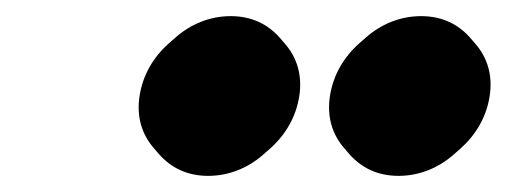

<svg xmlns="http://www.w3.org/2000/svg" viewBox="-20 -818 628 238"><path d="M502 -798C476 -798 452 -788 433 -771L425 -764C406 -747 393 -725 389 -699C385 -673 392 -651 407 -634L413 -627C428 -610 448 -600 474 -600C500 -600 524 -610 543 -627L551 -634C570 -651 583 -673 587 -699C591 -725 584 -747 569 -764L563 -771C548 -788 528 -798 502 -798ZM266 -798C240 -798 216 -788 197 -771L189 -764C170 -747 157 -725 153 -699C149 -673 156 -651 171 -634L177 -627C192 -610 212 -600 238 -600C264 -600 288 -610 307 -627L315 -634C334 -651 347 -673 351 -699C355 -725 348 -747 333 -764L327 -771C312 -788 292 -798 266 -798Z"/></svg>

Font: Hussar Woodtype
Style: BlkObl
Weight: 900
Foundry: Cannot Into Space Fonts
Version: Version 1.07